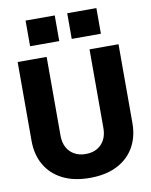

<svg xmlns="http://www.w3.org/2000/svg" viewBox="-99 -992 848 1076"><g transform="rotate(-10 325.0 -453.5)"><path d="M325 12Q234 12 170 -20.5Q106 -53 72 -112Q38 -171 38 -250V-698H203V-250Q203 -211 218 -183Q233 -155 260.5 -139.5Q288 -124 325 -124Q363 -124 390 -139.5Q417 -155 432 -183Q447 -211 447 -250V-698H612V-250Q612 -171 578 -112Q544 -53 480 -20.5Q416 12 325 12ZM359 -773V-919H525V-773ZM122 -773V-919H288V-773Z"/></g></svg>

Font: Azeret Mono Thin
Style: Bold
Weight: 700
Version: Version 1.002